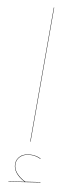

<svg xmlns="http://www.w3.org/2000/svg" viewBox="-105 -763 412 1029"><g transform="rotate(10 101.0 -249.0)"><path d="M100 0V-730H102V0ZM192 204V206L22 232V230L108 217Q76 201 58.5 179Q41 157 41 132Q41 105 61.5 86.5Q82 68 121 68Q149 68 171 80L170 82Q147 70 121 70Q83 70 63 88Q43 106 43 132Q43 157 61 178.5Q79 200 111 216Z"/></g></svg>

Font: FiraGO Two
Style: Regular
Weight: 100
Designer: bBox Type
Foundry: bBox Type GmbH
Version: Version 1.001